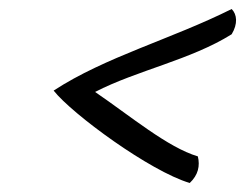

<svg xmlns="http://www.w3.org/2000/svg" viewBox="-20 -479 544 426"><path d="M99 -278C140 -226 313 -99 401 -73C420 -91 424 -111 419 -132C352 -152 270 -221 191 -275C284 -323 403 -346 494 -403C508 -426 506 -447 494 -459C360 -392 214 -353 99 -278Z"/></svg>

Font: Comica
Style: RgIta
Weight: 400
Designer: Jasper
Foundry: KineticPlasma Fonts/Cannot Into Space Fonts
Version: Version 0.89